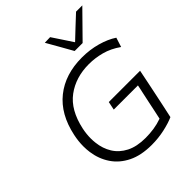

<svg xmlns="http://www.w3.org/2000/svg" viewBox="-267 -1114 1269 1269"><g transform="rotate(-45 367.5 -479.5)"><path d="M673 -300Q671.5 -291.5 669.5 -283Q662 -247.5 652.5 -201.5Q644.5 -162.5 636 -123Q627 -83 616.5 -33Q577.5 -15.5 519.8 -2.8Q462 10 399.5 10Q301.5 10 233.5 -23.5Q165.5 -57 126.5 -114.8Q87.5 -172.5 77 -246Q73 -274 73 -303Q73 -350 83.5 -399.5Q117 -559.5 220.8 -642.5Q324.5 -725.5 481.5 -725.5Q555.5 -725.5 622.2 -706.8Q689 -688 735 -657L714 -591Q657.5 -631 599 -646.5Q540.5 -662 483 -662Q359.5 -662 271.8 -597Q184 -532 153.5 -389.5Q144.5 -346.5 144.5 -306Q144.5 -284.5 147 -264Q153.5 -203.5 183.2 -155.5Q213 -107.5 267.5 -79.5Q322 -51.5 404 -51.5Q443 -51.5 481.8 -57.2Q520.5 -63 558.5 -76.5Q566 -111.5 572.5 -141.5Q579 -171.5 585 -201.5Q595 -247.5 602.5 -283Q604.5 -291.5 607.5 -305.8Q610.5 -320 613 -333H387L399 -391.5H691.5L685.5 -362Q680 -334.5 673 -300ZM478 -789.5Q453 -834 427.5 -879Q401.5 -924 377 -967.5L428 -969Q451 -934 474.5 -899Q497.5 -864 521 -828.5Q558.5 -864 594.8 -898.2Q631 -932.5 668.5 -967H727Q682.5 -922 640 -878.5Q597 -834.5 552.5 -789.5Z"/></g></svg>

Font: Heraclito Light
Style: Italic
Weight: 300
Italic angle: -12°
Designer: Kostas Bartsokas (font) & Cristiano Sobral (main changes)
Foundry: Kostas Bartsokas (font) & Cristiano Sobral (main changes)
Version: Version 1.00;July 8, 2020;FontCreator 13.0.0.2655 64-bit